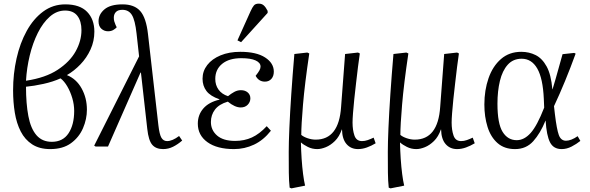

<svg xmlns="http://www.w3.org/2000/svg" viewBox="-20 -806 3243 1056"><path d="M256 14Q197 14 157 -12Q117 -38 94 -83Q71 -128 61.5 -186Q52 -244 52 -309Q52 -400 71 -484.5Q90 -569 127 -636Q164 -703 217.5 -742.5Q271 -782 339 -782Q419 -782 459 -741Q499 -700 499 -632Q499 -580 478 -534Q457 -488 422.5 -452Q388 -416 348 -393Q400 -372 429 -319.5Q458 -267 458 -203Q458 -151 436.5 -101Q415 -51 370.5 -18.5Q326 14 256 14ZM123 -362Q230 -378 297 -422Q364 -466 396 -523.5Q428 -581 428 -640Q428 -690 405.5 -719Q383 -748 338 -748Q292 -748 254 -714.5Q216 -681 188 -625Q160 -569 143.5 -500.5Q127 -432 123 -362ZM265 -26Q326 -26 357 -73Q388 -120 388 -196Q388 -231 377.5 -266.5Q367 -302 350 -331Q333 -360 313 -375Q271 -356 218.5 -344.5Q166 -333 123 -329Q123 -236 136 -167.5Q149 -99 180.5 -62.5Q212 -26 265 -26Z M877 14Q838 14 817.5 -9.5Q797 -33 790 -97L755 -408L752 -405L574 0H506L498 -5L745 -496L731 -622Q723 -695 705.5 -723.5Q688 -752 653 -752Q629 -752 617.5 -740Q606 -728 606 -709Q606 -697 608.5 -688.5Q611 -680 616 -668L622 -656Q615 -648 603 -641Q591 -634 574 -634Q553 -634 537.5 -648Q522 -662 522 -689Q522 -727 554.5 -754.5Q587 -782 654 -782Q719 -782 751.5 -745Q784 -708 794 -618L851 -118Q857 -66 868 -48Q879 -30 899 -30Q928 -30 965 -58L982 -33Q958 -12 932 1Q906 14 877 14Z M1267 14Q1174 14 1121 -24Q1068 -62 1068 -126Q1068 -174 1098 -209Q1128 -244 1187 -258V-260Q1137 -277 1115.5 -305.5Q1094 -334 1094 -373Q1094 -415 1120 -448.5Q1146 -482 1193 -501.5Q1240 -521 1302 -521Q1390 -521 1438 -490Q1486 -459 1486 -412Q1486 -387 1472.5 -372Q1459 -357 1437 -357Q1403 -357 1386 -389Q1401 -408 1407 -419Q1413 -430 1413 -440Q1413 -461 1386 -473.5Q1359 -486 1307 -486Q1240 -486 1202 -455Q1164 -424 1164 -372Q1164 -338 1182 -313Q1200 -288 1234 -277Q1251 -291 1268.5 -300.5Q1286 -310 1305 -310Q1328 -310 1342.5 -297.5Q1357 -285 1357 -265Q1357 -245 1342.5 -230Q1328 -215 1304 -215Q1272 -215 1233 -247Q1185 -233 1162.5 -203.5Q1140 -174 1140 -135Q1140 -90 1174 -60.5Q1208 -31 1273 -31Q1324 -31 1365.5 -50Q1407 -69 1447 -112L1470 -87Q1429 -35 1377 -10.5Q1325 14 1267 14ZM1306 -574 1286 -584 1358 -744Q1368 -766 1376.5 -776Q1385 -786 1403 -786Q1420 -786 1431 -776Q1442 -766 1452 -746V-735Z M1583 230 1573 226Q1569 189 1568.5 143Q1568 97 1568 30Q1568 -20 1571.5 -102Q1575 -184 1582 -288Q1589 -392 1599 -509L1670 -517L1681 -512Q1656 -344 1646.5 -230.5Q1637 -117 1637 -64Q1650 -53 1672.5 -45.5Q1695 -38 1716 -38Q1844 -38 1856 -218L1878 -509L1949 -517L1959 -512Q1954 -481 1949 -438.5Q1944 -396 1938.5 -350Q1933 -304 1928.5 -260.5Q1924 -217 1921.5 -183.5Q1919 -150 1919 -132Q1919 -91 1929.5 -60.5Q1940 -30 1971 -30Q1987 -30 2002.5 -35.5Q2018 -41 2035 -49L2046 -18Q2023 -4 1998 5Q1973 14 1949 14Q1910 14 1886 -13.5Q1862 -41 1861 -94H1860Q1846 -54 1822 -30.5Q1798 -7 1772 3.5Q1746 14 1725 14Q1697 14 1673 2Q1649 -10 1636 -22H1635Q1636 23 1639 68Q1642 113 1647 151.5Q1652 190 1658 215Z M2128 230 2118 226Q2114 189 2113.5 143Q2113 97 2113 30Q2113 -20 2116.5 -102Q2120 -184 2127 -288Q2134 -392 2144 -509L2215 -517L2226 -512Q2201 -344 2191.5 -230.5Q2182 -117 2182 -64Q2195 -53 2217.5 -45.5Q2240 -38 2261 -38Q2389 -38 2401 -218L2423 -509L2494 -517L2504 -512Q2499 -481 2494 -438.5Q2489 -396 2483.5 -350Q2478 -304 2473.5 -260.5Q2469 -217 2466.5 -183.5Q2464 -150 2464 -132Q2464 -91 2474.5 -60.5Q2485 -30 2516 -30Q2532 -30 2547.5 -35.5Q2563 -41 2580 -49L2591 -18Q2568 -4 2543 5Q2518 14 2494 14Q2455 14 2431 -13.5Q2407 -41 2406 -94H2405Q2391 -54 2367 -30.5Q2343 -7 2317 3.5Q2291 14 2270 14Q2242 14 2218 2Q2194 -10 2181 -22H2180Q2181 23 2184 68Q2187 113 2192 151.5Q2197 190 2203 215Z M2813 14Q2754 14 2716.5 -19Q2679 -52 2661.5 -108Q2644 -164 2644 -231Q2644 -310 2667 -376Q2690 -442 2735.5 -481.5Q2781 -521 2847 -521Q2890 -521 2926 -503Q2962 -485 2986.5 -440.5Q3011 -396 3018 -315H3019Q3037 -374 3049.5 -420.5Q3062 -467 3074 -508L3138 -515L3146 -511Q3089 -354 3027 -222L3032 -178Q3042 -95 3053.5 -63.5Q3065 -32 3093 -32Q3107 -32 3123.5 -38.5Q3140 -45 3157 -57L3172 -31Q3151 -14 3124 0Q3097 14 3069 14Q3024 14 3005 -23.5Q2986 -61 2981 -142H2980Q2952 -73 2913 -29.5Q2874 14 2813 14ZM2822 -35Q2863 -35 2898.5 -74.5Q2934 -114 2973 -214L2971 -262Q2966 -375 2935 -429Q2904 -483 2849 -483Q2802 -483 2772.5 -450Q2743 -417 2729.5 -361Q2716 -305 2716 -236Q2716 -126 2744.5 -80.5Q2773 -35 2822 -35Z"/></svg>

Font: Literata 36pt Light
Style: Italic
Weight: 300
Italic angle: -2°
Designer: Latin by Veronika Burian and Jose Scaglione. Greek by Irene Vlachou. Cyrillic by Vera Evstafieva
Foundry: TypeTogether
Version: Version 3.002